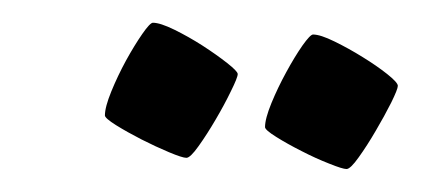

<svg xmlns="http://www.w3.org/2000/svg" viewBox="-20 -496 390 168"><path d="M188 -431.2Q188 -428.2 182.1 -416.3Q176.3 -404.3 168.7 -391.4Q161.1 -378.4 153.8 -368.2Q146.5 -357.9 143.1 -357.9Q139.6 -357.9 127.9 -362.8Q116.2 -367.7 103.8 -374Q91.3 -380.4 81.5 -386.5Q71.8 -392.6 71.8 -395Q71.8 -402.3 77.4 -416Q83 -429.7 90.3 -443.1Q97.7 -456.5 104.5 -466.3Q111.3 -476.1 113.8 -476.1Q120.1 -476.1 132.6 -470Q145 -463.9 157.2 -456.1Q169.4 -448.2 178.7 -440.9Q188 -433.6 188 -431.2ZM328.1 -420.9Q328.1 -418 322.3 -406.2Q316.4 -394.5 308.8 -381.6Q301.3 -368.7 293.9 -358.4Q286.6 -348.1 283.2 -348.1Q279.8 -348.1 268.1 -352.8Q256.3 -357.4 243.9 -363.8Q231.4 -370.1 221.7 -376.2Q211.9 -382.3 211.9 -384.8Q211.9 -392.1 217.5 -405.8Q223.1 -419.4 230.5 -432.9Q237.8 -446.3 244.6 -456.1Q251.5 -465.8 253.9 -465.8Q260.3 -465.8 272.7 -459.7Q285.2 -453.6 297.4 -446Q309.6 -438.5 318.8 -431.2Q328.1 -423.8 328.1 -420.9Z"/></svg>

Font: Yesteryear
Style: Regular
Weight: 400
Designer: Astigmatic (AOETI)
Foundry: Astigmatic (AOETI)
Version: Version 1.000